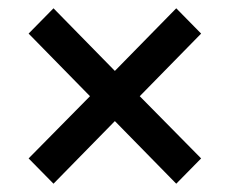

<svg xmlns="http://www.w3.org/2000/svg" viewBox="-20 -561 554 463"><path d="M109 -118 257 -269 405 -118 465 -179 317 -329 465 -480 405 -541 257 -390 109 -541 49 -480 197 -329 49 -179Z"/></svg>

Font: Source Sans Pro Semibold
Style: Regular
Weight: 600
Designer: Paul D. Hunt
Foundry: Adobe Systems Incorporated
Version: Version 3.006;hotconv 1.0.111;makeotfexe 2.5.65597